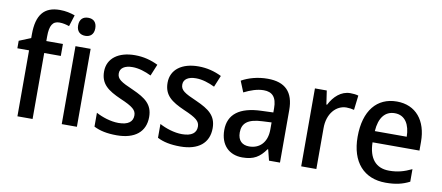

<svg xmlns="http://www.w3.org/2000/svg" viewBox="-69 -1033 3019 1310"><g transform="rotate(10 1441.0 -377.5)"><path d="M315 -457V-540H200V-572C200 -648 220 -680 267 -680C291 -680 315 -674 335 -667L360 -746C329 -757 296 -765 255 -765C147 -765 95 -704 95 -568V-542L14 -509V-457H95V0H200V-457Z M455 -746C420 -746 395 -727 395 -683C395 -641 420 -621 455 -621C489 -621 514 -641 514 -683C514 -727 489 -746 455 -746ZM507 -540H402V0H507Z M981 -151C981 -238 929 -275 840 -315C752 -353 725 -370 725 -409C725 -445 756 -467 811 -467C854 -467 900 -452 941 -432L974 -512C925 -536 873 -550 813 -550C700 -550 624 -496 624 -404C624 -317 677 -280 767 -240C856 -202 880 -181 880 -144C880 -101 849 -75 781 -75C727 -75 667 -95 625 -118V-22C666 -1 716 10 784 10C909 10 981 -48 981 -151Z M1421 -151C1421 -238 1369 -275 1280 -315C1192 -353 1165 -370 1165 -409C1165 -445 1196 -467 1251 -467C1294 -467 1340 -452 1381 -432L1414 -512C1365 -536 1313 -550 1253 -550C1140 -550 1064 -496 1064 -404C1064 -317 1117 -280 1207 -240C1296 -202 1320 -181 1320 -144C1320 -101 1289 -75 1221 -75C1167 -75 1107 -95 1065 -118V-22C1106 -1 1156 10 1224 10C1349 10 1421 -48 1421 -151Z M1733 -549C1664 -549 1601 -531 1553 -504L1584 -428C1628 -450 1674 -467 1720 -467C1778 -467 1810 -436 1810 -358V-329L1728 -326C1577 -321 1501 -262 1501 -153C1501 -51 1561 10 1654 10C1733 10 1774 -17 1815 -75H1819L1838 0H1914V-364C1914 -488 1855 -549 1733 -549ZM1748 -257 1810 -260V-211C1810 -120 1758 -72 1687 -72C1640 -72 1608 -98 1608 -155C1608 -218 1645 -253 1748 -257Z M2305 -550C2241 -550 2192 -504 2162 -445H2157L2143 -540H2061V0H2166V-282C2165 -385 2226 -449 2296 -449C2315 -449 2334 -446 2349 -442L2361 -543C2345 -548 2323 -550 2305 -550Z M2628 -549C2491 -549 2405 -448 2405 -266C2405 -91 2496 10 2647 10C2715 10 2763 -1 2812 -26V-113C2760 -88 2715 -75 2656 -75C2564 -75 2514 -135 2512 -246H2837V-307C2837 -453 2760 -549 2628 -549ZM2628 -468C2700 -468 2734 -407 2735 -324H2514C2520 -418 2561 -468 2628 -468Z"/></g></svg>

Font: Noto Sans Bengali SemiCondensed Medium
Style: Regular
Weight: 500
Width: 4
Designer: Joana Ranito - Universal Thirst; Jelle Bosma - Monotype Design Team
Foundry: Universal Thirst ehf.
Version: Version 3.000